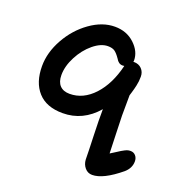

<svg xmlns="http://www.w3.org/2000/svg" viewBox="-137 -662 942 1001"><g transform="rotate(20 334.5 -161.5)"><path d="M482.9 222.2Q458.5 222.2 442.4 203.4Q426.3 184.6 424.8 158.2Q424.3 111.3 421.1 24.9Q418 -61.5 418.9 -119.1Q340.3 -27.8 228 -27.8Q137.7 -27.8 90.8 -79.8Q43.9 -131.8 43.9 -222.2Q43.9 -297.9 85.9 -373.3Q127.9 -448.7 195.3 -496.8Q262.7 -544.9 332 -544.9Q397.5 -544.9 441.2 -503.9Q484.9 -462.9 484.9 -413.1Q484.9 -407.7 483.9 -404.8L486.8 -405.8Q514.2 -405.8 530.5 -388.7Q546.9 -371.6 546.9 -346.2Q546.9 -333 545.7 -320.6Q544.4 -308.1 541.5 -295.4Q538.6 -282.7 536.6 -274.9Q534.7 -267.1 530.5 -253.2Q526.4 -239.3 524.9 -234.9Q523.9 -149.9 524.2 -122.6Q524.4 -95.2 527.1 -26.6Q529.8 42 530.8 85.9Q540.5 80.1 558.3 68.6Q576.2 57.1 582 53.5Q587.9 49.8 598.4 44.4Q608.9 39.1 615.5 37.6Q622.1 36.1 629.9 36.1Q647 36.1 658 48.6Q668.9 61 668.9 80.1Q668.9 117.2 637.2 145Q543.9 222.2 482.9 222.2ZM154.8 -212.9Q154.8 -174.8 173.8 -154.8Q192.9 -134.8 228 -134.8Q303.2 -134.8 362.1 -198.2Q420.9 -261.7 446.8 -369.1Q443.8 -368.2 437 -368.2Q414.6 -368.2 400.9 -393.1Q383.8 -418 370.1 -427.5Q356.4 -437 332 -437Q293.5 -437 251.7 -402.6Q210 -368.2 182.4 -315.2Q154.8 -262.2 154.8 -212.9Z"/></g></svg>

Font: Shantell Sans Bouncy
Style: Regular
Weight: 500
Designer: Stephen Nixon, Anya Danilova, Shantell Martin
Foundry: Arrow Type
Version: Version 1.006;[9816181b4]